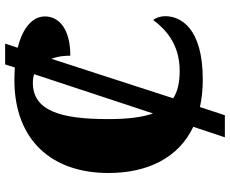

<svg xmlns="http://www.w3.org/2000/svg" viewBox="-94 -706 896 748"><g transform="rotate(-90 354.0 -332.0)"><path d="M650 -183C616 -138 559 -80 452 -80C407 -80 372 -88 345 -105L499 -580C508 -557 511 -531 511 -506C615 -506 664 -550 664 -605C664 -651 623 -691 542 -711L558 -760H477L465 -722C450 -723 434 -724 417 -724C178 -724 54 -574 54 -358C54 -203 114 -84 234 -27L193 96H279L311 -1C343 6 379 10 418 10C619 10 665 -76 665 -137C665 -152 659 -174 650 -183ZM264 -358C264 -546 297 -652 406 -652C418 -652 430 -650 439 -647L286 -184C271 -226 264 -284 264 -358Z"/></g></svg>

Font: UArctic Serif Black
Style: Regular
Weight: 900
Designer: Customization by Puisto advertising & original work Monotype Design Team
Foundry: Monotype Imaging Inc.
Version: Version 2.004